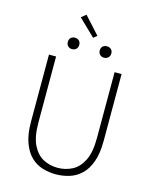

<svg xmlns="http://www.w3.org/2000/svg" viewBox="-149 -1139 998 1249"><g transform="rotate(15 350.0 -514.5)"><path d="M349 13Q303 13 259 -0.5Q215 -14 181 -47Q147 -80 126.5 -136.5Q106 -193 106 -278V-728H154V-284Q154 -187 181.5 -132Q209 -77 253.5 -54Q298 -31 349 -31Q402 -31 447 -54Q492 -77 520 -132Q548 -187 548 -284V-728H595V-278Q595 -193 574.5 -136.5Q554 -80 519 -47Q484 -14 439.5 -0.5Q395 13 349 13ZM241 -801Q225 -801 214 -811.5Q203 -822 203 -840Q203 -858 214 -868Q225 -878 241 -878Q258 -878 269 -868Q280 -858 280 -840Q280 -822 269 -811.5Q258 -801 241 -801ZM355 -908 243 -1016 275 -1042 379 -927ZM457 -801Q440 -801 429 -811.5Q418 -822 418 -840Q418 -858 429 -868Q440 -878 457 -878Q473 -878 484.5 -868Q496 -858 496 -840Q496 -822 484.5 -811.5Q473 -801 457 -801Z"/></g></svg>

Font: Noto Sans TC ExtraLight
Style: Regular
Weight: 250
Designer: Ryoko NISHIZUKA  (kana, bopomofo & ideographs); Paul D. Hunt (Latin, Greek & Cyrillic); Sandoll Communications , Soo-you
Foundry: Adobe
Version: Version 2.004-H2;hotconv 1.0.118;makeotfexe 2.5.65603